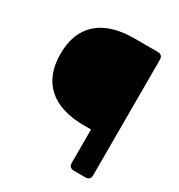

<svg xmlns="http://www.w3.org/2000/svg" viewBox="-160 -776 825 884"><g transform="rotate(30 252.0 -333.5)"><path d="M363 0Q335 0 335 -27V-204H298Q172 -204 105.5 -263.5Q39 -323 39 -436Q39 -548 105.5 -607.5Q172 -667 298 -667H422Q449 -667 449 -640V-27Q449 0 422 0Z"/></g></svg>

Font: Pitagon Sans
Style: Bold
Weight: 700
Designer: Travis Tran
Foundry: Pitagon
Version: Version 1.001; ttfautohint (v1.8.4.7-5d5b);gftools[0.9.26]